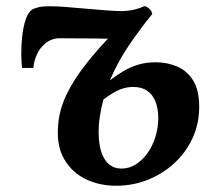

<svg xmlns="http://www.w3.org/2000/svg" viewBox="-20 -584 693 615"><path d="M87 -366.5H50.5Q48.5 -383.5 48.2 -411.5Q48 -439.5 51.2 -469Q54.5 -498.5 62.5 -522.2Q70.5 -546 85 -554.5Q91 -557.5 103.5 -560.8Q116 -564 138 -564Q158 -564 189.2 -561.8Q220.5 -559.5 255.5 -556.2Q290.5 -553 320.8 -550.8Q351 -548.5 368.5 -548.5Q390 -548.5 409.2 -553Q428.5 -557.5 441.5 -564Q446 -564.5 451.8 -561Q457.5 -557.5 462.2 -551.5Q467 -545.5 467.5 -539Q425 -486.5 390.5 -435Q356 -383.5 332 -326.5Q352 -342 373.8 -355.2Q395.5 -368.5 421.2 -376.5Q447 -384.5 479 -384.5Q515 -384.5 546.8 -371.2Q578.5 -358 598.2 -327Q618 -296 618 -242Q618 -187.5 596.8 -141.5Q575.5 -95.5 538.2 -61.2Q501 -27 453.2 -8Q405.5 11 352 11Q298.5 11 254.5 -10.2Q210.5 -31.5 185.8 -74Q161 -116.5 166 -180Q169 -230.5 192.5 -279.8Q216 -329 255.5 -379Q295 -429 345.5 -481L333.5 -460.5Q330 -460 316.5 -460.2Q303 -460.5 283.5 -460.8Q264 -461 242.8 -461Q221.5 -461 202.5 -461.2Q183.5 -461.5 171.5 -461.5Q154.5 -461.5 140.5 -454.8Q126.5 -448 116 -436Q103 -423 95.5 -403.2Q88 -383.5 87 -366.5ZM369 -44Q394 -44 415.2 -57.5Q436.5 -71 452.8 -94Q469 -117 478 -146.2Q487 -175.5 487 -206.5Q487 -235.5 478.2 -258Q469.5 -280.5 451.8 -293Q434 -305.5 407 -305.5Q388.5 -305.5 372 -300Q355.5 -294.5 340.5 -285.2Q325.5 -276 311.5 -265.5Q304 -239 299.8 -211Q295.5 -183 296 -155Q296.5 -121.5 304.8 -96.5Q313 -71.5 329.2 -57.8Q345.5 -44 369 -44Z"/></svg>

Font: Merriweather 28pt
Style: Bold Italic
Weight: 700
Italic angle: -7.8°
Version: Version 2.101